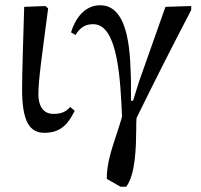

<svg xmlns="http://www.w3.org/2000/svg" viewBox="-20 -496 765 730"><path d="M64 -157C64 -33 93 9 149 9C212 9 240 -26 264 -75L247 -89C234 -76 221 -63 183 -63C141 -63 126 -98 126 -137C126 -193 139 -280 163 -464L153 -473L72 -470C69 -360 64 -226 64 -157Z M707 -473 609 -470 508 -184 486 -113H478V-185C475 -272 477 -476 361 -476C301 -476 266 -425 250 -373L267 -363C287 -395 307 -404 335 -404C430 -404 438 -184 444 -52C438 -30 430 -7 423 15C404 72 385 130 386 184L438 214H460C496 165 497 63 498 -5C498 -21 498 -36 499 -47C566 -184 637 -324 707 -458Z"/></svg>

Font: mjx-stx-n
Style: Regular
Weight: 500
Version: 1.0.0